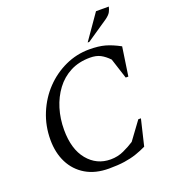

<svg xmlns="http://www.w3.org/2000/svg" viewBox="-155 -976 978 1099"><g transform="rotate(-20 334.5 -426.0)"><path d="M320 10Q237 10 179 -24.5Q121 -59 90.5 -119.5Q60 -180 60 -259Q60 -344 91 -419Q122 -494 175.5 -550Q229 -606 298.5 -638Q368 -670 445 -670Q502 -670 541.5 -659Q581 -648 629 -622L603 -447H587L547 -571Q522 -597 496.5 -610.5Q471 -624 433 -624Q365 -624 313 -597Q261 -570 225.5 -522.5Q190 -475 171.5 -414.5Q153 -354 153 -286Q153 -168 207.5 -102Q262 -36 347 -36Q390 -36 427 -53Q464 -70 493 -89L573 -198H589L551 -39Q520 -24 487.5 -13Q455 -2 415 4Q375 10 320 10ZM451 -710 557 -862H635Q632 -847 624 -831.5Q616 -816 592 -799L461 -710Z"/></g></svg>

Font: Spectral SC
Style: Italic
Weight: 400
Italic angle: -10°
Designer: Jean-Baptiste Levee
Foundry: Production Type
Version: Version 2.001